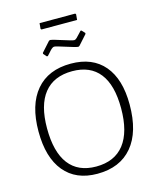

<svg xmlns="http://www.w3.org/2000/svg" viewBox="-133 -1006 897 1103"><g transform="rotate(-15 315.5 -455.0)"><path d="M422 -916 426 -911 423 -878H211L207 -883L210 -916ZM431 -813 449 -794V-788L397 -730L390 -727Q373 -729 319.5 -746.5Q266 -764 255 -764Q252 -764 248 -762Q244 -760 239 -755.5Q234 -751 230.5 -747Q227 -743 219.5 -734.5Q212 -726 207 -721H201L184 -740V-746L236 -804L243 -807Q260 -805 313.5 -787.5Q367 -770 378 -770Q381 -770 385 -772Q389 -774 393.5 -778.5Q398 -783 402 -787.5Q406 -792 413.5 -799.5Q421 -807 426 -813ZM322 -645Q451 -645 520 -563.5Q589 -482 589 -331Q589 -168 516 -81Q443 6 308 6Q181 6 112 -77.5Q43 -161 43 -316Q43 -474 115.5 -559.5Q188 -645 322 -645ZM319 -601Q209 -601 152 -530Q95 -459 95 -321Q95 -180 150 -108Q205 -36 312 -36Q422 -36 479 -109Q536 -182 536 -323Q536 -461 481 -531Q426 -601 319 -601Z"/></g></svg>

Font: Alegreya Sans Light
Style: Regular
Weight: 300
Designer: Juan Pablo del Peral
Foundry: Huerta Tipografica
Version: Version 2.007